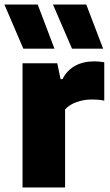

<svg xmlns="http://www.w3.org/2000/svg" viewBox="-46 -828 487 848"><path d="M53.5 -548.5H207L221.5 -478.5H230Q250.5 -518.5 286.5 -537.8Q322.5 -557 370 -557Q390.5 -557 414.5 -553V-383.5Q392.5 -388.5 358 -388.5Q323.5 -388.5 291.2 -376.8Q259 -365 241.5 -344.5V0H53.5ZM57 -613 -26.5 -808H120.5L194.5 -613ZM272 -613 188 -808H335L409.5 -613Z"/></svg>

Font: Encode Sans ExtraBold
Style: Regular
Weight: 800
Designer: Multiple Designers
Foundry: Impallari Type
Version: Version 2.000